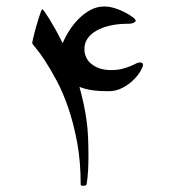

<svg xmlns="http://www.w3.org/2000/svg" viewBox="-20 -494 556 603"><path d="M113.3 -464.8Q114.7 -464.8 120.1 -457.3Q125.5 -449.7 134.3 -435.5Q143.1 -421.4 154.1 -401.9Q165 -382.3 176.8 -358.4Q185.1 -378.4 198.2 -398.9Q211.4 -419.4 228.3 -436Q245.1 -452.6 264.9 -463.1Q284.7 -473.6 307.6 -473.6Q323.2 -473.6 340.6 -468.3Q357.9 -462.9 372.3 -455.3Q386.7 -447.8 396.5 -440.4Q406.2 -433.1 406.2 -428.7Q406.2 -426.3 400.6 -422.9Q395 -419.4 381.3 -419.4Q349.6 -419.4 324.2 -413.3Q298.8 -407.2 281.2 -396.7Q263.7 -386.2 254.4 -372.1Q245.1 -357.9 245.1 -340.8Q245.1 -310.1 268.6 -292Q292 -273.9 328.6 -273.9Q349.1 -273.9 363.8 -277.8Q378.4 -281.7 388.7 -285.9Q398.9 -290 406 -293.9Q413.1 -297.9 418.9 -297.9Q429.2 -297.9 429.2 -290.5Q429.2 -284.7 421.4 -271Q413.6 -257.3 399.4 -243.2Q385.3 -229 365 -218.3Q344.7 -207.5 319.8 -207.5Q291 -207.5 269.3 -210.7Q247.6 -213.9 229.5 -221.2Q237.3 -192.9 242.7 -167.7Q248 -142.6 251.7 -116.7Q255.4 -90.8 256.6 -62.7Q257.8 -34.7 257.8 0Q257.8 19.5 256.6 42Q255.4 64.5 252 85Q250.5 88.4 247.3 88.9Q244.1 89.4 241.2 89.4Q237.8 89.4 235.6 88.9Q233.4 88.4 233.4 85Q233.4 12.7 222.2 -47.4Q210.9 -107.4 194.1 -156.2Q177.2 -205.1 157.2 -242.2Q137.2 -279.3 120.6 -304.4Q104 -329.6 92.5 -343Q81.1 -356.4 81.1 -358.4Q81.1 -360.4 83 -369.1Q85 -377.9 87.9 -389.4Q90.8 -400.9 94.7 -414.3Q98.6 -427.7 102.1 -438.7Q105.5 -449.7 108.4 -457.3Q111.3 -464.8 113.3 -464.8Z"/></svg>

Font: Accordance
Style: Italic
Weight: 400
Italic angle: -11°
Version: Version 1.2 (build January 31, 2020) Miklal Software Solutio